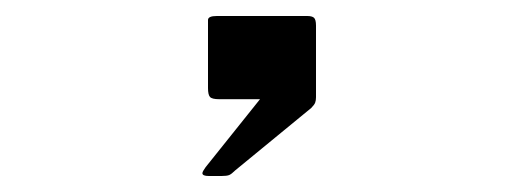

<svg xmlns="http://www.w3.org/2000/svg" viewBox="-20 -707 640 240"><path d="M233 -490.5Q233 -492.5 237 -498L305 -583H254Q245 -583 242.5 -585.8Q240 -588.5 240 -597V-682Q240 -687 251 -687H364Q370 -687 372.5 -684.8Q375 -682.5 375 -675V-593V-585.5Q375 -581.5 374 -578.8Q373 -576 369 -572L274 -494Q269.5 -489.5 266.5 -488.2Q263.5 -487 257 -487H241Q233 -487 233 -490.5Z"/></svg>

Font: JuliaMono
Style: Bold Italic
Weight: 700
Italic angle: -9°
Monospace: yes
Designer: cormullion
Foundry: corm
Version: Version 0.057; ttfautohint (v1.8.4)